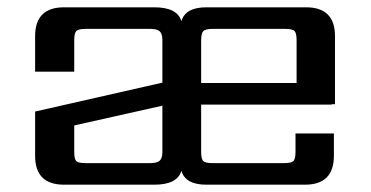

<svg xmlns="http://www.w3.org/2000/svg" viewBox="-20 -505 1014 525"><path d="M214 -59H391Q409 -59 416.5 -65.5Q424 -72 424 -89V-216L183 -162V-90Q183 -70 188.5 -64.5Q194 -59 214 -59ZM760 -426H561Q542 -426 536 -420Q530 -414 530 -395V-278H791V-395Q791 -414 785.5 -420Q780 -426 760 -426ZM887 -219H530V-90Q530 -70 536 -64.5Q542 -59 561 -59H757Q776 -59 782 -64.5Q788 -70 788 -90V-140H893V-79Q893 0 814 0H544Q487 0 476 -38Q465 0 402 0H155Q76 0 76 -79V-200L424 -279V-396Q424 -413 416.5 -419.5Q409 -426 391 -426H214Q194 -426 188.5 -420Q183 -414 183 -395V-309H76V-406Q76 -485 155 -485H402Q465 -485 476 -447Q487 -485 544 -485H817Q896 -485 896 -406V-220H887Z"/></svg>

Font: Sarpanch Medium
Style: Regular
Weight: 500
Designer: Manushi Parikh (Devanagari and Latin), Jyotish Sonowal (Devanagari)
Foundry: Indian Type Foundry
Version: Version 2.004;PS 1.0;hotconv 1.0.78;makeotf.lib2.5.61930; tt